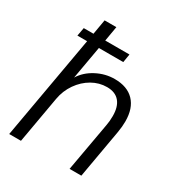

<svg xmlns="http://www.w3.org/2000/svg" viewBox="-176 -858 906 975"><g transform="rotate(30 277.5 -371.0)"><path d="M501 -350Q501 -320 495 -285L445 0H376L427 -286Q432 -311 432 -342Q432 -397 407 -426Q382 -455 334 -455Q288 -455 247 -431.5Q206 -408 177 -366.5Q148 -325 139 -273L91 0H22L129 -606H72L81 -655H138L153 -742H222L207 -655H349L341 -606H198L164 -413Q191 -457 241.5 -483.5Q292 -510 347 -510Q421 -510 461 -468.5Q501 -427 501 -350Z"/></g></svg>

Font: Sarabun Light
Style: Italic
Weight: 300
Italic angle: -10°
Designer: Suppakit Chalermlarp | Katatrad Co.,Ltd.
Foundry: Cadson Demak Co.,Ltd.
Version: Version 1.000; ttfautohint (v1.6)